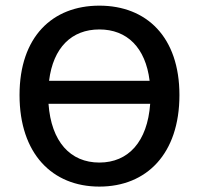

<svg xmlns="http://www.w3.org/2000/svg" viewBox="-20 -655 711 686"><path d="M335 -634.8C167 -634.8 49.8 -523.4 49.8 -315.4C49.8 -105.5 167 11.7 335 11.7C503.9 11.7 621.1 -105.5 621.1 -315.4C621.1 -522.5 503.9 -634.8 335 -634.8ZM335 -549.8C433.6 -549.8 500 -485.4 514.6 -366.2H155.3C169.9 -485.4 236.3 -549.8 335 -549.8ZM335 -74.2C231.4 -74.2 163.1 -148.4 153.3 -284.2H516.6C506.8 -148.4 438.5 -74.2 335 -74.2Z"/></svg>

Font: Ed Sans Neue Medium
Style: Regular
Weight: 500
Designer: Stephen Hutchings
Version: Version 1.004;PS 001.004;hotconv 1.0.88;makeotf.lib2.5.64775